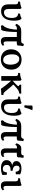

<svg xmlns="http://www.w3.org/2000/svg" viewBox="1804 -2565 770 4418"><g transform="rotate(90 2189.0 -356.0)"><path d="M236 4Q162 4 121 -38Q80 -80 80 -167V-316Q80 -354 69.5 -371.5Q59 -389 14 -390Q14 -402 16 -412.5Q18 -423 22 -433Q60 -435 99 -445Q138 -455 161 -467Q172 -463 178.5 -453Q185 -443 185 -420V-189Q185 -120 205 -91.5Q225 -63 267 -63Q324 -63 358.5 -107Q393 -151 393 -242Q393 -318 367 -352Q341 -386 289 -390Q289 -402 291 -413Q293 -424 299 -433Q324 -435 353 -445Q382 -455 398 -467Q404 -466 413 -460.5Q422 -455 429 -442Q440 -425 446 -399Q452 -373 454 -345Q456 -317 456 -294Q456 -150 398 -73Q340 4 236 4Z M561 -323Q550 -326 541.5 -334.5Q533 -343 529 -353Q551 -396 575.5 -419Q600 -442 633.5 -451Q667 -460 714 -460Q726 -460 745 -459.5Q764 -459 789.5 -459Q815 -459 846.5 -458.5Q878 -458 914 -458Q950 -458 965 -470Q980 -482 990 -519Q1004 -518 1017.5 -515Q1031 -512 1042 -506Q1035 -476 1031.5 -442Q1028 -408 1028 -381Q1024 -371 1011 -364Q998 -357 956 -357Q847 -357 768 -358.5Q689 -360 646 -360Q626 -360 613 -358Q600 -356 588 -348Q576 -340 561 -323ZM574 9Q567 0 564.5 -12.5Q562 -25 562 -38Q592 -62 611 -104.5Q630 -147 641.5 -197Q653 -247 657.5 -294Q662 -341 662 -373L716 -372Q716 -245 707.5 -166Q699 -87 688 -47.5Q677 -8 669 0Q643 1 620 2Q597 3 574 9ZM929 9Q881 9 856.5 -19Q832 -47 832 -107V-381H933V-126Q933 -85 943 -69Q953 -53 973 -53Q996 -53 1015 -70Q1028 -54 1030 -33Q1016 -15 989 -3Q962 9 929 9Z M1348 9Q1277 9 1224.5 -20.5Q1172 -50 1143.5 -103Q1115 -156 1115 -228Q1115 -298 1145.5 -352Q1176 -406 1229 -436.5Q1282 -467 1349 -467Q1424 -467 1476 -437Q1528 -407 1555 -354Q1582 -301 1582 -230Q1582 -161 1553 -106.5Q1524 -52 1471.5 -21.5Q1419 9 1348 9ZM1358 -44Q1414 -44 1441 -91.5Q1468 -139 1468 -215Q1468 -277 1450.5 -322.5Q1433 -368 1403.5 -391.5Q1374 -415 1339 -415Q1284 -415 1257 -369Q1230 -323 1230 -251Q1230 -187 1245.5 -140Q1261 -93 1290 -68.5Q1319 -44 1358 -44Z M2136 -460Q2136 -448 2134.5 -435.5Q2133 -423 2128 -413Q2108 -412 2089 -406Q2070 -400 2050 -387.5Q2030 -375 2005 -352L1902 -258L1903 -302Q1942 -263 1980.5 -218Q2019 -173 2069 -108Q2091 -82 2104.5 -69.5Q2118 -57 2131.5 -53Q2145 -49 2168 -48Q2168 -33 2166.5 -21Q2165 -9 2161 0Q2137 0 2113.5 1Q2090 2 2068 3.5Q2046 5 2024 9Q2011 -12 1987 -44Q1963 -76 1934 -113.5Q1905 -151 1875 -185.5Q1845 -220 1819 -246L1904 -323Q1936 -352 1949.5 -370Q1963 -388 1963 -397Q1963 -405 1956 -409Q1949 -413 1935 -413Q1931 -425 1929.5 -436.5Q1928 -448 1928 -460Q1948 -459 1968 -458.5Q1988 -458 2007 -458Q2026 -458 2042 -458Q2061 -458 2085.5 -458.5Q2110 -459 2136 -460ZM1837 -295V0H1731V-295ZM1813 -467Q1823 -463 1830 -453Q1837 -443 1837 -423V-285H1731V-319Q1731 -343 1726.5 -358.5Q1722 -374 1706 -382Q1690 -390 1656 -390Q1656 -402 1658.5 -413Q1661 -424 1666 -433Q1686 -433 1716 -438Q1746 -443 1773 -451Q1800 -459 1813 -467Z M2423 4Q2349 4 2308 -38Q2267 -80 2267 -167V-316Q2267 -354 2256.5 -371.5Q2246 -389 2201 -390Q2201 -402 2203 -412.5Q2205 -423 2209 -433Q2247 -435 2286 -445Q2325 -455 2348 -467Q2359 -463 2365.5 -453Q2372 -443 2372 -420V-189Q2372 -120 2392 -91.5Q2412 -63 2454 -63Q2511 -63 2545.5 -107Q2580 -151 2580 -242Q2580 -318 2554 -352Q2528 -386 2476 -390Q2476 -402 2478 -413Q2480 -424 2486 -433Q2511 -435 2540 -445Q2569 -455 2585 -467Q2591 -466 2600 -460.5Q2609 -455 2616 -442Q2627 -425 2633 -399Q2639 -373 2641 -345Q2643 -317 2643 -294Q2643 -150 2585 -73Q2527 4 2423 4ZM2451 -531Q2436 -530 2424.5 -531.5Q2413 -533 2402 -538Q2407 -583 2408 -628Q2409 -673 2409 -713Q2423 -717 2437 -719Q2451 -721 2464 -721Q2493 -721 2515 -713Q2496 -670 2480.5 -626.5Q2465 -583 2451 -531Z M2748 -323Q2737 -326 2728.5 -334.5Q2720 -343 2716 -353Q2738 -396 2762.5 -419Q2787 -442 2820.5 -451Q2854 -460 2901 -460Q2913 -460 2932 -459.5Q2951 -459 2976.5 -459Q3002 -459 3033.5 -458.5Q3065 -458 3101 -458Q3137 -458 3152 -470Q3167 -482 3177 -519Q3191 -518 3204.5 -515Q3218 -512 3229 -506Q3222 -476 3218.5 -442Q3215 -408 3215 -381Q3211 -371 3198 -364Q3185 -357 3143 -357Q3034 -357 2955 -358.5Q2876 -360 2833 -360Q2813 -360 2800 -358Q2787 -356 2775 -348Q2763 -340 2748 -323ZM2761 9Q2754 0 2751.5 -12.5Q2749 -25 2749 -38Q2779 -62 2798 -104.5Q2817 -147 2828.5 -197Q2840 -247 2844.5 -294Q2849 -341 2849 -373L2903 -372Q2903 -245 2894.5 -166Q2886 -87 2875 -47.5Q2864 -8 2856 0Q2830 1 2807 2Q2784 3 2761 9ZM3116 9Q3068 9 3043.5 -19Q3019 -47 3019 -107V-381H3120V-126Q3120 -85 3130 -69Q3140 -53 3160 -53Q3183 -53 3202 -70Q3215 -54 3217 -33Q3203 -15 3176 -3Q3149 9 3116 9Z M3308 -323Q3298 -326 3290 -335Q3282 -344 3278 -353Q3292 -393 3309 -416.5Q3326 -440 3348 -450.5Q3370 -461 3398 -461Q3421 -461 3444 -459.5Q3467 -458 3489 -458Q3522 -458 3537 -470Q3552 -482 3561 -519Q3575 -518 3588.5 -515Q3602 -512 3613 -506Q3606 -477 3602.5 -442.5Q3599 -408 3599 -382Q3594 -370 3581 -364Q3568 -358 3525 -358Q3500 -358 3471.5 -359Q3443 -360 3416.5 -360.5Q3390 -361 3368 -361Q3354 -361 3345 -358Q3336 -355 3328 -347.5Q3320 -340 3308 -323ZM3491 9Q3443 9 3418.5 -19Q3394 -47 3394 -107V-381H3495V-126Q3495 -85 3505 -69Q3515 -53 3535 -53Q3558 -53 3577 -70Q3590 -54 3592 -33Q3578 -15 3551.5 -3Q3525 9 3491 9Z M3854 6Q3763 6 3714 -26.5Q3665 -59 3665 -122Q3665 -183 3709 -218.5Q3753 -254 3836 -254V-249Q3764 -249 3725.5 -274.5Q3687 -300 3687 -349Q3687 -403 3733 -433.5Q3779 -464 3861 -464Q3899 -464 3931.5 -457Q3964 -450 3992 -433Q3989 -410 3989 -386.5Q3989 -363 3992 -339Q3979 -334 3963.5 -332Q3948 -330 3934 -332Q3924 -380 3907 -401Q3890 -422 3856 -422Q3823 -422 3807.5 -404.5Q3792 -387 3792 -357Q3792 -312 3822.5 -288Q3853 -264 3907 -261Q3912 -253 3912.5 -239.5Q3913 -226 3909 -216Q3844 -217 3809 -195.5Q3774 -174 3774 -126Q3774 -86 3799 -61Q3824 -36 3870 -36Q3911 -36 3926 -58.5Q3941 -81 3948 -130Q3963 -132 3978 -129.5Q3993 -127 4006 -121Q4004 -95 4004 -72Q4004 -49 4007 -26Q3974 -10 3935.5 -2Q3897 6 3854 6Z M4254 9Q4204 9 4178.5 -18.5Q4153 -46 4153 -105V-319Q4153 -343 4148.5 -358.5Q4144 -374 4128 -382Q4112 -390 4078 -390Q4078 -402 4080.5 -413Q4083 -424 4088 -433Q4108 -433 4138 -438Q4168 -443 4195 -451Q4222 -459 4235 -467Q4245 -463 4252 -453Q4259 -443 4259 -423V-115Q4259 -81 4269 -65.5Q4279 -50 4299 -50Q4308 -50 4319.5 -53.5Q4331 -57 4341 -66Q4355 -50 4356 -28Q4342 -13 4315 -2Q4288 9 4254 9Z"/></g></svg>

Font: Vollkorn Medium
Style: Regular
Weight: 500
Designer: Friedrich Althausen
Foundry: Friedrich Althausen
Version: Version 5.000